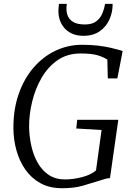

<svg xmlns="http://www.w3.org/2000/svg" viewBox="-20 -988 708 1016"><path d="M308.5 8Q241.5 8 193 -19.2Q144.5 -46.5 113.2 -92Q82 -137.5 66.8 -193.2Q51.5 -249 51 -306Q50 -407.5 78.5 -489.5Q107 -571.5 157.5 -630Q208 -688.5 274 -719.8Q340 -751 414 -751Q464 -751 501.2 -746.2Q538.5 -741.5 565.2 -735.2Q592 -729 609.5 -724Q614.5 -722.5 619.2 -721Q624 -719.5 629 -718L601 -573H550.5L548 -672.5Q528.5 -685.5 497.5 -695.2Q466.5 -705 405.5 -705Q336 -705 284.8 -669.5Q233.5 -634 200 -576Q166.5 -518 150 -449.5Q133.5 -381 134 -315.5Q135 -264.5 146 -215.2Q157 -166 179.8 -126Q202.5 -86 238.2 -62.2Q274 -38.5 324.5 -38.5Q366.5 -38.5 413.5 -50.5Q460.5 -62.5 488 -86L517.5 -300L383.5 -308L388.5 -354H606L562 -45.5Q548 -45.5 533.5 -40.5Q519 -35.5 498 -29.5Q462 -18.5 417.5 -5.2Q373 8 308.5 8ZM422 -798.5Q385.5 -798.5 359.2 -811Q333 -823.5 316.5 -844.8Q300 -866 293.5 -892.5Q287 -919 290 -946.5Q291 -952 291 -957.2Q291 -962.5 291.5 -967.5H333.5Q328.5 -935.5 336 -911Q343.5 -886.5 366 -872.5Q388.5 -858.5 429 -858.5Q468.5 -858.5 490.2 -875.8Q512 -893 522.2 -918.2Q532.5 -943.5 536 -967.5H576Q576.5 -924 559.2 -885.2Q542 -846.5 507.5 -822.5Q473 -798.5 422 -798.5Z"/></svg>

Font: Merriweather 24pt Light
Style: Italic
Weight: 300
Italic angle: -7.8°
Version: Version 2.101